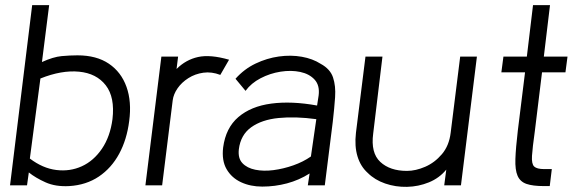

<svg xmlns="http://www.w3.org/2000/svg" viewBox="-20 -720 2242 746"><path d="M482 -250Q473 -178 443 -122.5Q413 -67 364 -34Q315 -1 249 3Q196 6 157 -11.5Q118 -29 92 -50L85 0H19L105 -700H171L143 -479Q187 -499 219.5 -502Q252 -505 281 -505Q355 -505 403 -472.5Q451 -440 471.5 -382.5Q492 -325 482 -250ZM417 -257Q427 -342 391 -388.5Q355 -435 287 -441.5Q219 -448 137 -415L96 -104Q146 -66 199 -59.5Q252 -53 298 -74Q344 -95 376 -142Q408 -189 417 -257Z M545 0 607 -500H672L666 -452Q702 -488 749.5 -498.5Q797 -509 870 -488L836 -429Q802 -442 770 -437.5Q738 -433 712 -416.5Q686 -400 670 -377Q654 -354 651 -330L610 0Z M999 5Q953 5 916.5 -12Q880 -29 860.5 -62.5Q841 -96 847 -147Q857 -223 906 -265Q955 -307 1034 -317.5Q1113 -328 1212 -310L1218 -349Q1223 -388 1202.5 -410.5Q1182 -433 1146.5 -440.5Q1111 -448 1070 -441.5Q1029 -435 992.5 -416Q956 -397 934 -367L895 -414Q929 -452 973 -473Q1017 -494 1063.5 -500.5Q1110 -507 1152.5 -499.5Q1195 -492 1226 -472Q1263 -452 1274 -419Q1285 -386 1282 -342.5Q1279 -299 1273 -247L1242 0H1176L1183 -46Q1142 -20 1095 -7.5Q1048 5 999 5ZM1188 -112 1209 -257Q1128 -268 1062.5 -261.5Q997 -255 956 -225.5Q915 -196 908 -140Q904 -105 922 -86Q940 -67 972 -60.5Q1004 -54 1042.5 -59Q1081 -64 1119.5 -77.5Q1158 -91 1188 -112Z M1771 0H1706L1714 -61Q1687 -28 1646.5 -11.5Q1606 5 1561.5 6Q1517 7 1476.5 -7Q1436 -21 1409 -48Q1381 -73 1369 -112.5Q1357 -152 1363 -204L1400 -500H1466L1430 -201Q1420 -126 1457.5 -91Q1495 -56 1561 -56Q1595 -56 1632 -72Q1669 -88 1697 -121Q1725 -154 1731 -204L1768 -500H1833Z M1992 -213 2020 -439H1928L1936 -500H2027L2051 -700H2117L2093 -500H2185L2177 -439H2086L2058 -210Q2049 -146 2047 -114.5Q2045 -83 2055.5 -73Q2066 -63 2095 -63H2124L2116 3H2093Q2050 3 2025.5 -5.5Q2001 -14 1991 -37Q1981 -60 1982.5 -102.5Q1984 -145 1992 -213Z"/></svg>

Font: Kulim Park Light
Style: Italic
Weight: 300
Italic angle: -8°
Designer: Noponies / Dale Sattler
Foundry: Noponies
Version: Version 1.000; ttfautohint (v1.8.3)